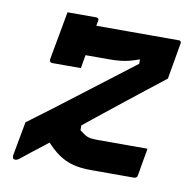

<svg xmlns="http://www.w3.org/2000/svg" viewBox="-69 -640 738 722"><g transform="rotate(10 300.0 -279.0)"><path d="M175 -538H562Q567 -538 568.5 -536.5Q570 -535 571 -532.5Q572 -530 571 -527L547 -389Q512 -362 473 -331Q434 -300 392 -267Q350 -234 306.5 -199Q263 -164 219.5 -129Q176 -94 132.5 -60.5Q89 -27 48 6Q45 8 41.5 9.5Q38 11 35 11Q32 11 29 10Q26 9 25 5.5Q24 2 24 -3L48 -134Q97 -170 143.5 -205.5Q190 -241 236.5 -276.5Q283 -312 331.5 -349Q380 -386 431 -425V-442Q412 -435 395 -430.5Q378 -426 359 -424Q340 -422 315 -422H167Q164 -422 161 -425Q158 -428 159 -433Q163 -459 167 -485Q171 -511 175 -538ZM257 -182V-141Q271 -130 280 -124.5Q289 -119 300 -117.5Q311 -116 328 -116Q358 -116 388 -116Q418 -116 447.5 -116Q477 -116 502 -116H517Q517 -112 514 -96.5Q511 -81 508 -63Q505 -45 502.5 -30Q500 -15 499 -11Q499 -6 495 -3Q491 0 486 0Q485 0 472 0Q459 0 439.5 0Q420 0 398 0Q376 0 355.5 0Q335 0 320 0Q283 0 253.5 -7.5Q224 -15 197 -33.5Q170 -52 141 -86ZM132 -569H242Q247 -569 249.5 -566Q252 -563 251 -558Q248 -542 243.5 -517Q239 -492 234 -464.5Q229 -437 225 -412.5Q221 -388 218 -371Q192 -371 162.5 -371Q133 -371 107 -371Q103 -371 100.5 -374.5Q98 -378 98 -382Q101 -399 105.5 -423.5Q110 -448 115 -475.5Q120 -503 124.5 -528Q129 -553 132 -569Z"/></g></svg>

Font: RecMonoLinear Nerd Font Mono
Style: Bold Italic
Weight: 700
Italic angle: -10°
Monospace: yes
Version: Version 1.085; ttfautohint (v1.8.4.7-5d5b);Nerd Fonts 3.2.1